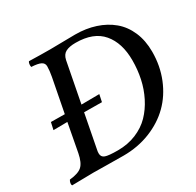

<svg xmlns="http://www.w3.org/2000/svg" viewBox="-143 -805 983 965"><g transform="rotate(-30 348.5 -322.5)"><path d="M248 -286.1 210 -88.9Q208 -81.1 208 -69.8Q208 -49.3 226.8 -42.2Q245.6 -35.2 299.8 -35.2Q357.9 -35.2 406.2 -55.2Q454.6 -75.2 487.8 -109.4Q521 -143.6 544.2 -189.5Q567.4 -235.4 578.1 -286.1Q588.9 -336.9 588.9 -391.1Q588.9 -492.2 538.8 -551Q488.8 -609.9 384.8 -609.9Q348.6 -609.9 327.9 -599.1Q307.1 -588.4 300.8 -559.1L255.9 -326.2L359.9 -327.1L351.1 -285.2ZM259.8 -645Q283.2 -645 331.8 -646Q380.4 -647 403.8 -647Q466.8 -647 520 -629.6Q573.2 -612.3 612.8 -579.3Q652.3 -546.4 674.6 -495.1Q696.8 -443.8 696.8 -378.9Q696.8 -296.9 668 -225.8Q639.2 -154.8 588.6 -105Q538.1 -55.2 466.3 -26.6Q394.5 2 311 2Q266.6 2 208.5 1Q150.4 0 137.2 0Q94.2 0 12.2 2Q8.8 -3.9 10.5 -12.7Q12.2 -21.5 17.1 -28.8Q67.9 -33.7 89.1 -53Q110.4 -72.3 120.1 -122.1L150.9 -286.1L69.8 -285.2L79.1 -327.1L159.2 -326.2L196.8 -521Q203.1 -554.7 203.1 -579.1Q203.1 -597.2 186.8 -605.7Q170.4 -614.3 131.8 -616.2Q129.4 -625.5 131.3 -634.8Q133.3 -644 136.2 -647Q204.6 -645 259.8 -645Z"/></g></svg>

Font: Common Serif Medium
Style: Italic
Weight: 500
Italic angle: -12°
Designer: Philipp H. Poll, Khaled Hosny
Foundry: Stefan Peev, Context Ltd.
Version: Version 1.026